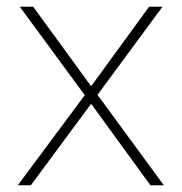

<svg xmlns="http://www.w3.org/2000/svg" viewBox="-20 -553 542 573"><path d="M72 0H33L233 -269L39 -533H79L251 -297H253L425 -533H465L271 -270L469 0H429L253 -242H251Z"/></svg>

Font: IBM Plex Sans JP ExtraLight
Style: Regular
Weight: 200
Designer: Mike Abbink; Paul van der Laan; Pieter van Rosmalen; Wujin Sim; Yejin Wi; Jinhee Kim; Boomi Park; Yona Kim; Kichan Ma
Foundry: Sandoll Inc.
Version: Version 1.001